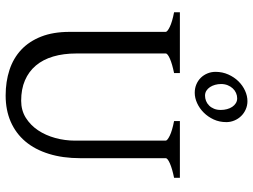

<svg xmlns="http://www.w3.org/2000/svg" viewBox="-130 -769 914 694"><g transform="rotate(90 327.0 -422.0)"><path d="M622.6 -594.2Q589.4 -587.4 570.6 -579.1Q551.8 -570.8 551.8 -564V-255.9Q551.8 -191.9 536.1 -141.6Q520.5 -91.3 491.2 -56.6Q461.9 -22 419.9 -3.7Q377.9 14.6 325.2 14.6Q274.9 14.6 232.7 0.7Q190.4 -13.2 159.9 -41.7Q129.4 -70.3 112.3 -113.8Q95.2 -157.2 95.2 -216.8V-564Q95.2 -569.8 77.4 -578.6Q59.6 -587.4 24.4 -594.2V-615.2H244.1V-594.2Q210.9 -587.4 192.1 -579.1Q173.3 -570.8 173.3 -564V-241.2Q173.3 -194.3 184.3 -157.2Q195.3 -120.1 217 -94.5Q238.8 -68.8 270.5 -55.2Q302.2 -41.5 344.2 -41.5Q378.9 -41.5 405.8 -58.3Q432.6 -75.2 450.9 -102.5Q469.2 -129.9 478.8 -164.8Q488.3 -199.7 488.3 -235.8V-564Q488.3 -569.8 470.5 -578.6Q452.6 -587.4 417.5 -594.2V-615.2H622.6ZM377.4 -763.2Q377.4 -774.9 374.5 -785.6Q371.6 -796.4 366.2 -804.4Q360.8 -812.5 353 -817.4Q345.2 -822.3 335.4 -822.3Q325.2 -822.3 315.9 -818.1Q306.6 -814 299.6 -806.4Q292.5 -798.8 288.1 -788.1Q283.7 -777.3 283.7 -764.2Q283.7 -752.9 286.6 -742.4Q289.6 -731.9 294.9 -723.9Q300.3 -715.8 308.1 -710.9Q315.9 -706.1 325.7 -706.1Q335.4 -706.1 344.7 -709.7Q354 -713.4 361.3 -720.7Q368.7 -728 373 -738.5Q377.4 -749 377.4 -763.2ZM421.4 -783.2Q421.4 -758.3 411.9 -737.5Q402.3 -716.8 387 -701.4Q371.6 -686 352.8 -677.5Q334 -668.9 315.4 -668.9Q298.8 -668.9 284.9 -674.8Q271 -680.7 261 -690.9Q251 -701.2 245.4 -714.8Q239.7 -728.5 239.7 -744.1Q239.7 -769 249.3 -790.3Q258.8 -811.5 273.9 -826.9Q289.1 -842.3 307.9 -850.8Q326.7 -859.4 345.7 -859.4Q361.3 -859.4 375.2 -853.3Q389.2 -847.2 399.4 -836.7Q409.7 -826.2 415.5 -812.3Q421.4 -798.3 421.4 -783.2Z"/></g></svg>

Font: Gentium Plus APac
Style: Regular
Weight: 400
Designer: J. Victor Gaultney, Annie Olsen, Iska Routamaa, Becca Hirsbrunner
Foundry: SIL International
Version: Version 5.000